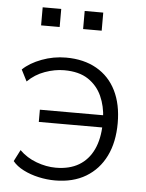

<svg xmlns="http://www.w3.org/2000/svg" viewBox="-51 -733 597 783"><g transform="rotate(5 247.5 -341.5)"><path d="M203 8Q170 8 136 0.5Q102 -7 73.5 -21.5Q45 -36 29 -56L53 -103Q82 -74 122.5 -59Q163 -44 202 -44Q258 -44 296.5 -67Q335 -90 355.5 -133.5Q376 -177 377 -238L386 -224H117V-274H386L377 -261Q375 -311 356.5 -352Q338 -393 300.5 -418Q263 -443 202 -443Q164 -443 123.5 -428.5Q83 -414 53 -384L29 -431Q58 -459 106 -477Q154 -495 205 -495Q278 -495 330.5 -465Q383 -435 410.5 -379.5Q438 -324 438 -247Q438 -169 410 -112Q382 -55 329.5 -23.5Q277 8 203 8ZM264 -617V-691H340V-617ZM92 -617V-691H168V-617Z"/></g></svg>

Font: Nunito Sans 11pt Light
Style: Regular
Weight: 300
Version: Version 3.101;gftools[0.9.27]